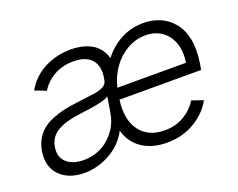

<svg xmlns="http://www.w3.org/2000/svg" viewBox="-94 -720 1113 898"><g transform="rotate(-20 462.0 -270.5)"><path d="M600.5 11.4Q525.2 11.4 475.7 -23.3Q426.1 -57.9 410.5 -117.5Q380.3 -57.9 318.7 -22.7Q257.1 12.4 188.9 12.4Q111.9 12.4 68 -31.8Q24.1 -76 35.9 -152.3Q41.2 -183.9 55.6 -208.6Q70 -233.3 90.4 -250.2Q110.8 -267 140.1 -279.1Q169.4 -291.2 200.8 -298.3Q232.2 -305.4 272.4 -310Q352.3 -320 362.6 -321.7Q405.5 -329.5 417.6 -347.7Q422.2 -354.4 423.7 -363.3L425.8 -376.1Q435 -432.2 406.6 -464.1Q378.2 -496.1 317.1 -496.1Q261.4 -496.1 219.1 -471.6Q176.8 -447.1 154.5 -409.1L98.4 -430.8Q116.8 -463.1 143.3 -487.2Q169.7 -511.4 199.9 -525.4Q230.1 -539.4 261.4 -546.2Q292.6 -552.9 325.3 -552.9Q351.9 -552.9 376.2 -547.6Q400.6 -542.3 422.9 -530.9Q445.3 -519.5 461.8 -498.9Q478.3 -478.3 485.4 -451Q523.4 -499.6 574.4 -526.3Q625.4 -552.9 684.7 -552.9Q729.8 -552.9 767.6 -536.8Q805.4 -520.6 833.1 -487.4Q860.8 -454.2 870.9 -403.8Q881 -353.3 870.7 -285.2L865.4 -253.9H459.2Q445.7 -159.4 486.5 -103Q527.3 -46.5 610.4 -46.5Q665.1 -46.5 707 -71.6Q748.9 -96.6 772.7 -136L829.2 -116.5Q799.7 -61.4 739.2 -25Q678.6 11.4 600.5 11.4ZM206.3 -45.5Q280.2 -45.5 333.3 -92.9Q386.4 -140.3 397.7 -209.2L410.9 -288Q389.2 -269.5 263.8 -254.6Q189.3 -245.7 148.3 -221.4Q107.2 -197.1 99.4 -149.5Q91.3 -101.2 121.3 -73.3Q151.3 -45.5 206.3 -45.5ZM468.8 -309.7H810Q818.9 -361.9 804.9 -404.1Q790.8 -446.4 756.7 -470.9Q722.7 -495.4 674.7 -495.4Q626.1 -495.4 582.6 -470Q539.1 -444.6 509.8 -402.7Q480.5 -360.8 468.8 -309.7Z"/></g></svg>

Font: Karasuma Gothic
Style: Light Italic
Weight: 300
Italic angle: 9.39998°
Designer: Rasmus Andersson / Ryoko Nishizuka
Foundry: rsms
Version: Version 1.00